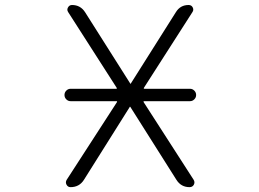

<svg xmlns="http://www.w3.org/2000/svg" viewBox="-20 -774 1040 772"><path d="M263.7 -367.2Q253.9 -367.2 246.6 -374.5Q239.3 -381.8 239.3 -392.1Q239.3 -402.3 246.6 -409.7Q253.9 -417 263.7 -417H447.3Q451.2 -417 449.2 -420.9L253.9 -725.6Q248 -734.4 253.4 -744.1Q258.8 -753.9 269.5 -753.9Q303.7 -753.9 322.3 -724.6L502.9 -439.5Q502.9 -437.5 504.9 -437.5Q506.8 -437.5 506.8 -439.5L687.5 -725.6Q705.1 -753.9 738.3 -753.9Q750 -753.9 754.9 -744.1Q759.8 -734.4 753.9 -725.6L558.6 -420.9Q556.6 -417 561.5 -417H744.1Q753.9 -417 761.2 -409.7Q768.6 -402.3 768.6 -392.1Q768.6 -381.8 761.2 -374.5Q753.9 -367.2 744.1 -367.2H560.5Q555.7 -367.2 557.6 -363.3L758.8 -50.8Q764.6 -41 759.3 -31.2Q753.9 -21.5 742.2 -21.5Q708 -21.5 689.5 -50.8L504.9 -342.8Q504.9 -344.7 502.9 -344.7Q501 -344.7 501 -342.8L317.4 -50.8Q298.8 -21.5 263.7 -21.5Q252.9 -21.5 247.6 -31.2Q242.2 -41 248 -50.8L450.2 -363.3Q452.1 -367.2 448.2 -367.2Z"/></svg>

Font: Rounded-L Mgen+ 1m light
Style: Regular
Weight: 200
Designer: [Source Han Sans]
Ryoko NISHIZUKA  (kana & ideographs); Paul D. Hunt (Latin, Greek & Cyrillic); Wenlong ZHANG  (bopomofo
Version: Version 1.059.20150602